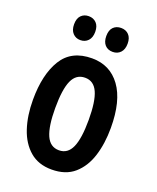

<svg xmlns="http://www.w3.org/2000/svg" viewBox="-139 -819 747 913"><g transform="rotate(20 234.5 -363.0)"><path d="M431 -272Q431 -193 411 -129.5Q391 -66 347.5 -28Q304 10 233 10Q166 10 122.5 -27.5Q79 -65 58 -128.5Q37 -192 37 -272Q37 -400 84 -476.5Q131 -553 235 -553Q326 -553 378.5 -481Q431 -409 431 -272ZM150 -271Q150 -179 170 -133.5Q190 -88 235 -88Q279 -88 299 -133Q319 -178 319 -272Q319 -366 299 -410.5Q279 -455 235 -455Q190 -455 170 -410.5Q150 -366 150 -271ZM98 -676Q98 -706 113 -721Q128 -736 151 -736Q175 -736 190 -720.5Q205 -705 205 -676Q205 -647 190 -631Q175 -615 151 -615Q128 -615 113 -631Q98 -647 98 -676ZM261 -676Q261 -706 276 -721Q291 -736 315 -736Q339 -736 354 -720.5Q369 -705 369 -676Q369 -647 354 -631Q339 -615 315 -615Q290 -615 275.5 -631Q261 -647 261 -676Z"/></g></svg>

Font: Noto Sans Malayalam ExtraCondensed SemiBold
Style: Regular
Weight: 600
Width: 2
Designer: Jelle Bosma - Monotype Design Team
Foundry: Monotype Imaging Inc.
Version: Version 2.104; ttfautohint (v1.8.4.7-5d5b)